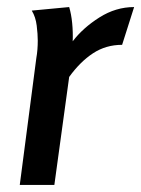

<svg xmlns="http://www.w3.org/2000/svg" viewBox="-20 -524 400 544"><path d="M176 -504Q182 -484 184.5 -458.5Q187 -433 186 -407Q215 -445 261.5 -474.5Q308 -504 360 -504L326 -397Q280 -397 243.5 -373Q207 -349 176 -306L134 0H36L83 -360Q85 -371 86 -383.5Q87 -396 87 -409Q87 -427 84 -451.5Q81 -476 70 -494Z"/></svg>

Font: Rosario SemiBold
Style: Italic
Weight: 600
Italic angle: -8.05°
Designer: Hector Gatti
Foundry: Omnibus Type
Version: Version 1.101; ttfautohint (v1.8.1.43-b0c9)